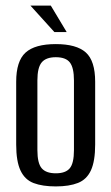

<svg xmlns="http://www.w3.org/2000/svg" viewBox="-20 -661 398 688"><path d="M180 7Q132 7 100.5 -5Q69 -17 53.5 -50Q38 -83 38 -143V-368Q38 -442 71.5 -472.5Q105 -503 180 -503Q254 -503 287.5 -473Q321 -443 321 -368V-143Q321 -84 306 -51Q291 -18 259.5 -5.5Q228 7 180 7ZM180 -40Q215 -40 230 -58Q245 -76 245 -123V-373Q245 -418 230.5 -437Q216 -456 180 -456Q145 -456 129.5 -437.5Q114 -419 114 -373V-123Q114 -76 129.5 -58Q145 -40 180 -40ZM175 -546 89 -641H162L219 -546Z"/></svg>

Font: Alumni Sans Medium
Style: Regular
Weight: 500
Designer: Robert E. Leuschke
Foundry: Robert E. Leuschke
Version: Version 1.018